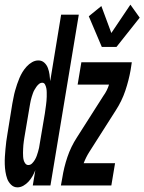

<svg xmlns="http://www.w3.org/2000/svg" viewBox="-46 -798 621 826"><path d="M29 8Q13 8 1.5 -3.5Q-10 -15 -15 -29Q-20 -43 -22.5 -59Q-25 -75 -25.5 -91.5Q-26 -108 -25 -124Q-24 -140 -22.5 -156.5Q-21 -173 -19 -189.5Q-17 -206 -14 -222L7 -352Q10 -366 12.5 -380Q15 -394 19 -408Q23 -422 27.5 -435.5Q32 -449 37.5 -462Q43 -475 50.5 -487.5Q58 -500 68.5 -511.5Q79 -523 92 -530.5Q105 -538 119 -538Q134 -538 144.5 -528.5Q155 -519 160 -505.5Q165 -492 167 -477.5Q169 -463 170 -449L217 -735H293L171 0H95L106 -66Q101 -53 94 -40.5Q87 -28 77 -17Q67 -6 54.5 1Q42 8 29 8ZM76 -88Q85 -88 92 -95Q99 -102 104 -110.5Q109 -119 112 -127.5Q115 -136 117.5 -144.5Q120 -153 122 -162Q124 -171 125 -180L147 -310Q148 -319 149.5 -328Q151 -337 152 -346Q153 -355 154 -364Q155 -373 155 -382Q155 -391 155 -400Q155 -409 153.5 -417.5Q152 -426 148 -434Q144 -442 136 -442Q128 -442 121.5 -436.5Q115 -431 110.5 -424.5Q106 -418 102 -411Q98 -404 95.5 -396.5Q93 -389 90.5 -381.5Q88 -374 86.5 -366.5Q85 -359 83.5 -351.5Q82 -344 81 -337L59 -207Q58 -199 56.5 -190.5Q55 -182 54.5 -173.5Q54 -165 53.5 -157Q53 -149 53 -140.5Q53 -132 53.5 -124Q54 -116 56 -108.5Q58 -101 63 -94.5Q68 -88 76 -88ZM392 -596 336 -728 390 -772 433 -656 515 -778 555 -722 455 -596ZM216 0 222 -33Q229 -78 244 -122.5Q259 -167 285 -207L399 -386Q407 -397 413 -409Q419 -421 423 -434H288L304 -530H521L516 -497Q508 -452 493 -407.5Q478 -363 452 -323L338 -144Q331 -133 325 -121Q319 -109 314 -96H449L433 0Z"/></svg>

Font: Iosevka Curly Oblique
Style: Bold
Weight: 700
Italic angle: -9°
Monospace: yes
Designer: Belleve Invis
Foundry: Belleve Invis
Version: Version 11.1.0; ttfautohint (v1.8.3)